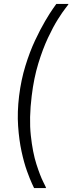

<svg xmlns="http://www.w3.org/2000/svg" viewBox="-20 -795 368 975"><path d="M153 160Q153 160 142.5 137.5Q132 115 117 73.5Q102 32 89.5 -25.5Q77 -83 72 -154.5Q67 -226 77 -308Q87 -389 109 -460.5Q131 -532 158 -589.5Q185 -647 209.5 -688.5Q234 -730 250 -752.5Q266 -775 266 -775H328Q329 -774 313.5 -754.5Q298 -735 274 -697Q250 -659 223.5 -602.5Q197 -546 174.5 -472.5Q152 -399 141 -308Q127 -194 136.5 -107Q146 -20 165 39Q184 98 199.5 128.5Q215 159 214 160Z"/></svg>

Font: Inclusive Sans Light
Style: Italic
Weight: 300
Italic angle: -7°
Designer: Olivia King
Foundry: Olivia King
Version: Version 2.004